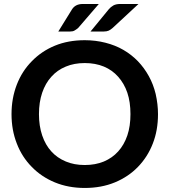

<svg xmlns="http://www.w3.org/2000/svg" viewBox="-20 -932 848 960"><path d="M770 -361.3Q770 -280.3 744.1 -214.4Q718.3 -147.5 669.4 -97.2Q621.6 -47.9 554.2 -20Q486.8 7.8 403.8 7.8Q321.8 7.8 254.4 -20Q187 -47.9 139.2 -97.2Q89.8 -147 64 -214.4Q37.6 -281.7 37.6 -361.3Q37.6 -440.4 64 -508.8Q90.3 -576.7 139.2 -626Q188 -676.3 254.4 -703.6Q320.8 -731 403.8 -731Q457.5 -731 507.3 -718.3Q557.1 -705.6 596.7 -682.6Q637.2 -659.2 669.4 -626Q701.2 -592.8 724.1 -551.3Q746.6 -510.7 758.3 -462.4Q770 -410.6 770 -361.3ZM632.3 -361.3Q632.3 -421.9 616.7 -468.3Q601.1 -514.2 570.8 -548.3Q541.5 -581.5 499.5 -599.1Q457 -616.7 403.8 -616.7Q350.6 -616.7 309.1 -599.1Q266.1 -581.5 236.8 -548.3Q207 -515.6 190.9 -468.3Q174.8 -420.9 174.8 -361.3Q174.8 -302.7 190.9 -254.9Q207.5 -206.5 236.8 -174.8Q265.6 -142.6 309.1 -124.5Q350.6 -106.9 403.8 -106.9Q457 -106.9 499.5 -124.5Q542 -142.6 570.8 -174.8Q600.6 -207.5 616.7 -254.9Q632.3 -301.3 632.3 -361.3ZM394 -912.1H474.1L371.1 -792.5Q360.8 -783.7 352.5 -779.3Q344.7 -774.4 330.1 -774.4H271.5L340.3 -885.7Q348.6 -898.4 360.8 -904.8Q374.5 -912.1 394 -912.1ZM580.6 -912.1H672.4L543.5 -792.5Q533.7 -783.7 523.4 -778.8Q513.2 -774.4 498.5 -774.4H432.6L523.9 -885.7Q532.7 -896.5 546.9 -904.8Q560.5 -912.1 580.6 -912.1Z"/></svg>

Font: Lato-SemiBold
Style: Bold
Weight: 500
Designer: Lukasz Dziedzic with Adam Twardoch and Botio Nikoltchev
Foundry: tyPoland Lukasz Dziedzic
Version: ""